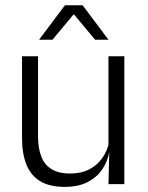

<svg xmlns="http://www.w3.org/2000/svg" viewBox="-20 -702 565 732"><path d="M125 -487.5V-181.5Q125 -138.5 136.8 -106.8Q148.5 -75 175.5 -57.8Q202.5 -40.5 248 -40.5Q290.5 -40.5 321.2 -56.8Q352 -73 371.2 -101.2Q390.5 -129.5 397 -164.5L409.5 -120H396Q389.5 -84.5 368.8 -54.8Q348 -25 312.8 -7.2Q277.5 10.5 227 10.5Q168.5 10.5 132.8 -11.5Q97 -33.5 80.5 -75Q64 -116.5 64 -175.5V-487.5ZM454 -487.5V0H393.5L396.5 -120.5L393.5 -123.5V-487.5ZM227.5 -682H295L392.5 -552V-550.5H342.5L263 -646H259.5L180 -550.5H130V-552Z"/></svg>

Font: Anek Gurmukhi Medium Light
Style: Regular
Weight: 300
Version: Version 1.003